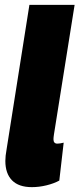

<svg xmlns="http://www.w3.org/2000/svg" viewBox="-20 -760 327 790"><path d="M101 -740H287L202 -207Q200 -194 200 -187Q200 -169 216 -169Q226 -169 242 -173L224 -17Q202 -5 171.5 2.5Q141 10 111 10Q57 10 29.5 -18Q2 -46 2 -98Q2 -118 7 -145Z"/></svg>

Font: Georama SemiCondensed Black
Style: Italic
Weight: 900
Width: 4
Italic angle: -9°
Designer: Jean-Baptiste Levee
Foundry: Production Type
Version: Version 1.000